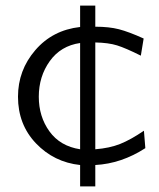

<svg xmlns="http://www.w3.org/2000/svg" viewBox="-20 -580 567 683"><path d="M44 -236Q44 -330 105.5 -401.5Q167 -473 265 -484V-560H319V-485Q368 -485 403 -476Q438 -467 491 -443L481 -382Q427 -409 396.5 -418.5Q366 -428 319 -429V-49Q370 -53 407.5 -68Q445 -83 492 -115L497 -53Q412 2 319 7V83H265V7Q172 -3 108 -70Q44 -137 44 -236ZM118 -236Q118 -165 156 -112.5Q194 -60 265 -49V-427Q196 -417 157 -362.5Q118 -308 118 -236Z"/></svg>

Font: Coval
Style: ExtraLight
Weight: 250
Foundry: Context Ltd
Version: Version 001.000